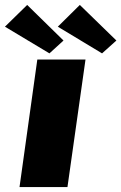

<svg xmlns="http://www.w3.org/2000/svg" viewBox="-68 -757 491 777"><path d="M42 -737 -48 -649 132 -541 189 -593ZM255 -737 166 -649 345 -541 403 -593ZM278 -516H83L11 0H205Z"/></svg>

Font: United Sans Black
Style: Italic
Weight: 900
Italic angle: -8°
Designer: Pablo Impallari, Rodrigo Fuenzalida (Modified by Dan O. Williams)
Version: Version 1.000;PS 001.000;hotconv 1.0.88;makeotf.lib2.5.64775